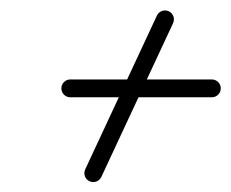

<svg xmlns="http://www.w3.org/2000/svg" viewBox="-20 -468 454 377"><path d="M311.4 -445.9C302.6 -449.9 292.2 -446.2 288.1 -437.4C241.2 -336.7 194.3 -236.1 147.3 -135.4C143.2 -126.6 147 -116.2 155.8 -112.1C164.5 -108.1 175 -111.8 179 -120.6C179 -120.6 179 -120.6 179 -120.6C226 -221.3 272.9 -321.9 319.9 -422.6C323.9 -431.4 320.2 -441.8 311.4 -445.9ZM118 -277C118 -277 118 -277 118 -277C210.7 -277 303.3 -277 396 -277C405.7 -277 413.5 -284.8 413.5 -294.5C413.5 -304.1 405.7 -312 396 -312C396 -312 396 -312 396 -312C303.3 -312 210.7 -312 118 -312C108.3 -312 100.5 -304.1 100.5 -294.5C100.5 -284.8 108.3 -277 118 -277Z"/></svg>

Font: FRB American Cursive Guidelines
Style: Italic
Weight: 400
Italic angle: -25°
Version: Version 2.0;Modular Font Editor K font №1